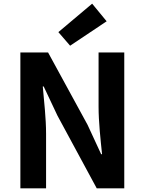

<svg xmlns="http://www.w3.org/2000/svg" viewBox="-20 -1026 789 1046"><path d="M91 0H231V-297C231 -382 220 -475 213 -555H218L293 -396L507 0H657V-740H517V-445C517 -361 528 -263 536 -186H531L457 -346L242 -740H91ZM362 -777 561 -910 482 -1006 298 -851Z"/></svg>

Font: Genne Gothic Bold
Style: Regular
Weight: 700
Designer: Ryoko NISHIZUKA (kana & ideographs); Paul D. Hunt (Latin, Greek & Cyrillic); Wenlong ZHANG (bopomofo); Sandoll Communica
Foundry: Adobe Systems Incorporated
Version: Version 1.004;PS 1.004;hotconv 16.6.51;makeotf.lib2.5.65220